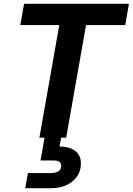

<svg xmlns="http://www.w3.org/2000/svg" viewBox="-20 -720 694 1004"><path d="M186 0 290 -589H86L106 -700H654L635 -589H430L326 0ZM112 264 126 185H243Q269 185 284 176.5Q299 168 300 149Q300 132 289.5 125.5Q279 119 256 119H192L214 -7H301L291 46Q321 46 347 55Q373 64 388.5 84.5Q404 105 403 139Q402 178 380.5 206Q359 234 325 249Q291 264 251 264Z"/></svg>

Font: DM Sans 18pt ExtraBold
Style: Italic
Weight: 800
Italic angle: -10°
Designer: Colophon Foundry, Jonny Pinhorn
Foundry: Colophon Foundry
Version: Version 4.004;gftools[0.9.30]